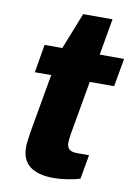

<svg xmlns="http://www.w3.org/2000/svg" viewBox="-80 -734 567 799"><g transform="rotate(10 203.0 -334.5)"><path d="M204 12C235 12 286 5 314 -5L332 -107H280C249 -107 238 -121 238 -145C238 -153 240 -169 242 -181L282 -408H385L406 -527H303L330 -681H206L145 -527H70L50 -408H119L76 -164C70 -128 68 -107 68 -94C68 -24 113 12 204 12Z"/></g></svg>

Font: Archivo ExtraBold
Style: Italic
Weight: 800
Italic angle: -10°
Designer: Hector Gatti
Foundry: Omnibus-Type
Version: Version 2.001